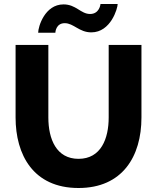

<svg xmlns="http://www.w3.org/2000/svg" viewBox="-20 -935 787 961"><path d="M373 -140C262 -140 222 -239 222 -347V-710H58V-347C58 -161 146 6 373 6C592 6 688 -151 688 -347V-710H524V-347C524 -242 486 -140 373 -140ZM437 -773C535 -773 569 -894 569 -915H483C483 -912 477 -865 431 -865C384 -865 361 -913 298 -913C204 -913 171 -801 171 -771H257C257 -774 260 -819 304 -819C349 -819 376 -773 437 -773Z"/></svg>

Font: Raleway
Style: ExtraBold
Weight: 800
Designer: Matt McInerney, Pablo Impallari, Rodrigo Fuenzalida
Foundry: Matt McInerney, Pablo Impallari, Rodrigo Fuenzalida
Version: Version 3.000